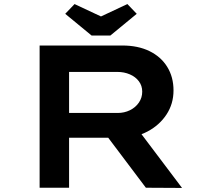

<svg xmlns="http://www.w3.org/2000/svg" viewBox="-20 -924 1056 945"><path d="M175 0V-700H582Q659 -700 715.5 -672.5Q772 -645 803 -595Q834 -545 834 -479Q834 -413 799.5 -360.5Q765 -308 706.5 -277Q648 -246 576 -246H320V0ZM698 0 460 -316 618 -341 876 1ZM320 -368H559Q592 -368 619.5 -381.5Q647 -395 663.5 -419Q680 -443 680 -473Q680 -502 663.5 -524Q647 -546 619 -558Q591 -570 558 -570H320ZM431 -749 301 -856 347 -904 492 -836H462L607 -904L653 -856L523 -749Z"/></svg>

Font: Lexend Zetta SemiBold
Style: Regular
Weight: 600
Designer: Bonnie Shaver-Troup, Thomas Jockin
Foundry: Lexend
Version: Version 1.007